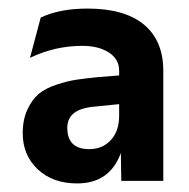

<svg xmlns="http://www.w3.org/2000/svg" viewBox="-20 -709 442 448"><path d="M137 -411Q137 -361 188 -361Q219 -361 238.5 -382Q258 -403 258 -439V-466L198 -460Q137 -454 137 -411ZM258 -533V-544Q258 -571 234 -586.5Q210 -602 172 -602Q108 -602 50 -574L75 -668Q119 -689 184 -689Q271 -689 316 -651.5Q361 -614 361 -544V-287H263L262 -352Q236 -281 160 -281Q103 -281 68 -314Q33 -347 33 -398Q33 -430 44 -453.5Q55 -477 70.5 -490Q86 -503 112 -511.5Q138 -520 158 -523Q178 -526 208 -529Z"/></svg>

Font: Techna Sans
Style: Regular
Weight: 400
Designer: Carl Enlund
Version: Version 1.003